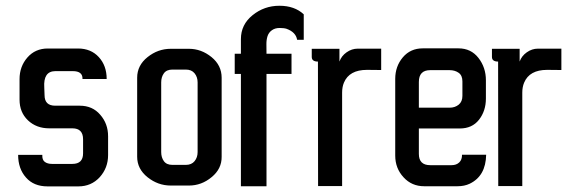

<svg xmlns="http://www.w3.org/2000/svg" viewBox="-20 -647 1971 667"><path d="M266.6 -372.6Q267.6 -399.9 232.9 -399.9H171.9Q129.9 -399.4 133.8 -342.8Q134.8 -328.1 134.8 -316.4Q134.8 -279.8 171.9 -279.8H257.3Q301.3 -279.8 328.1 -248.5Q355.5 -217.3 355.5 -173.8V-108.4Q355.5 -63.5 326.2 -31.2Q296.9 0.5 252.4 0.5H145Q97.2 0.5 70.3 -30.3Q43 -61 43 -108.9H127Q126 -91.8 135.5 -84.7Q145 -77.6 160.6 -77.6H231.4Q268.6 -77.6 268.6 -114.3V-163.1Q268.6 -201.2 231.4 -201.2H150.9Q106.4 -201.2 77.1 -229Q47.9 -256.8 47.9 -300.8V-372.1Q47.9 -416 75.2 -447.3Q102.5 -478.5 146 -478.5H251Q295.9 -478.5 323.2 -448.7Q350.6 -418.9 350.6 -372.6Z M750 -102.5Q750.5 -60.5 715.3 -31.7Q680.2 -2.4 636.2 -2.4H573.2Q528.8 -2.4 492.7 -31.2Q456.5 -60.1 456.5 -102.5V-377Q456.5 -419.9 492.7 -448.7Q528.8 -477.5 573.2 -477.5H636.2Q679.2 -477.5 714.8 -448.7Q750 -419.9 750 -377ZM666.5 -118.7V-360.8Q666.5 -379.4 656 -392.3Q645.5 -405.3 625.5 -405.3H579.1Q558.6 -405.3 549.3 -392.3Q540 -379.4 540 -360.8V-118.7Q540 -100.1 549.3 -87.2Q558.6 -74.2 579.1 -74.2H625.5Q645.5 -74.2 656 -87.2Q666.5 -100.1 666.5 -118.7Z M1035.2 -597.2V-508.8H1012.2Q1007.8 -535.2 975.6 -546.9Q966.8 -549.8 951.2 -549.8Q935.5 -549.8 924.6 -542Q913.6 -534.2 909.4 -521.5Q905.3 -508.8 905.5 -492.9Q905.8 -477.1 905.8 -460.4H992.7V-390.1H905.8V0H816.9V-390.1H795.4V-460.4H816.9V-511.2Q816.9 -561.5 857.4 -594.2Q897.9 -627 950.7 -627Q1003.4 -627 1035.2 -597.2Z M1304.2 -403.8 1254.9 -404.3Q1193.4 -404.3 1174.8 -359.9Q1168.5 -344.7 1168.5 -325.2V-0.5H1085L1084.5 -433.1Q1063 -433.1 1063 -449.2V-477.5H1159.2V-433.1Q1166 -452.6 1184.1 -465.3Q1202.1 -478 1222.7 -478H1304.2Z M1668.9 -109.4Q1667.5 -35.6 1611.8 -8.8Q1593.3 0 1569.3 0H1453.6Q1410.2 0 1381.8 -31.2Q1353 -62.5 1353 -106.4V-373Q1353 -416.5 1379.4 -447.8Q1405.8 -479 1448.7 -479H1572.8Q1616.2 -479 1642.1 -445.8Q1668 -412.6 1668 -368.2V-304.7Q1668 -261.7 1644 -231Q1620.1 -200.7 1577.6 -200.7H1435.1V-112.3Q1435.1 -73.2 1474.6 -73.2H1548.8Q1565.4 -73.2 1575.4 -82.8Q1585.4 -92.3 1585 -109.4ZM1474.6 -403.3Q1435.1 -403.3 1435.1 -362.3V-272.9H1542Q1560.5 -272.9 1573.5 -283.4Q1586.4 -293.9 1586.4 -314V-364.3Q1586.4 -384.8 1573.5 -394Q1560.5 -403.3 1542 -403.3Z M1930.2 -403.8 1880.9 -404.3Q1819.3 -404.3 1800.8 -359.9Q1794.4 -344.7 1794.4 -325.2V-0.5H1710.9L1710.4 -433.1Q1689 -433.1 1689 -449.2V-477.5H1785.2V-433.1Q1792 -452.6 1810.1 -465.3Q1828.1 -478 1848.6 -478H1930.2Z"/></svg>

Font: Uroob
Style: Regular
Weight: 400
Designer: Hussain K H
Foundry: Swanthanthra Malayalam Computing(http://smc.org.in)
Version: Version 2.0.0+20200101